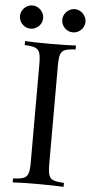

<svg xmlns="http://www.w3.org/2000/svg" viewBox="-60 -923 458 958"><g transform="rotate(5 169.5 -444.0)"><path d="M5.9 0ZM121.6 -830.1Q121.6 -814.5 113.5 -801Q105.5 -787.6 92 -779.8Q78.6 -772 63.5 -772Q39.6 -772 22.5 -789.1Q5.4 -806.2 5.4 -830.1Q5.4 -845.2 13.2 -858.6Q21 -872.1 34.4 -880.1Q47.9 -888.2 63.5 -888.2Q78.6 -888.2 92 -880.1Q105.5 -872.1 113.5 -858.6Q121.6 -845.2 121.6 -830.1ZM333.5 -830.1Q333.5 -814.5 325.4 -801Q317.4 -787.6 304.2 -779.8Q291 -772 275.4 -772Q251.5 -772 234.4 -789.1Q217.3 -806.2 217.3 -830.1Q217.3 -845.2 225.1 -858.6Q232.9 -872.1 246.3 -880.1Q259.8 -888.2 275.4 -888.2Q290.5 -888.2 304 -880.1Q317.4 -872.1 325.4 -858.6Q333.5 -845.2 333.5 -830.1ZM215.3 -602.1V-106Q215.3 -68.4 221.4 -51.3Q227.5 -34.2 243.9 -27.8Q260.3 -21.5 296.4 -20V0Q250.5 -2.9 169.4 -2.9Q83.5 -2.9 41.5 0V-20Q77.6 -21.5 94 -27.8Q110.4 -34.2 116.5 -51.3Q122.6 -68.4 122.6 -106V-602.1Q122.6 -639.6 116.5 -656.7Q110.4 -673.8 94 -680.2Q77.6 -686.5 41.5 -688V-708Q83 -705.1 169.4 -705.1Q250.5 -705.1 296.4 -708V-688Q260.3 -686.5 243.9 -680.2Q227.5 -673.8 221.4 -656.7Q215.3 -639.6 215.3 -602.1Z"/></g></svg>

Font: TypoPRO Playfair Display SC
Style: Regular
Weight: 400
Designer: Claus Eggers Sørensen
Foundry: Claus Eggers Sørensen
Version: Version 1.004;PS 001.004;hotconv 1.0.70;makeotf.lib2.5.58329